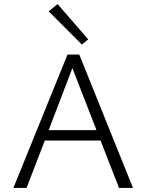

<svg xmlns="http://www.w3.org/2000/svg" viewBox="-20 -927 722 947"><path d="M415 -733 384 -707 220 -871 264 -907ZM567 0 476 -234H201L111 0H46L313 -658H371L636 0ZM220 -285H456L337 -591Z"/></svg>

Font: EauTestSC Semilight
Style: Regular
Weight: 300
Designer: Christian Thalmann (Catharsis Fonts)
Version: Version 0.001;PS 000.001;hotconv 1.0.88;makeotf.lib2.5.64775